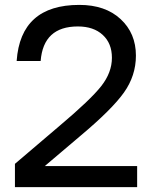

<svg xmlns="http://www.w3.org/2000/svg" viewBox="-20 -764 624 784"><path d="M304 -744Q410 -744 472.5 -686Q535 -628 535 -537Q535 -455 486 -386Q437 -317 308 -209L163 -86H540V0H41V-95L223 -250Q350 -357 393.5 -412.5Q437 -468 437 -528Q437 -587 399.5 -621.5Q362 -656 298 -656Q157 -656 146 -515H48Q64 -744 304 -744Z"/></svg>

Font: Nacelle
Style: Regular
Weight: 400
Designer: Sora Sagano
Foundry: Sora Sagano
Version: Version 1.000;FEAKit 1.0